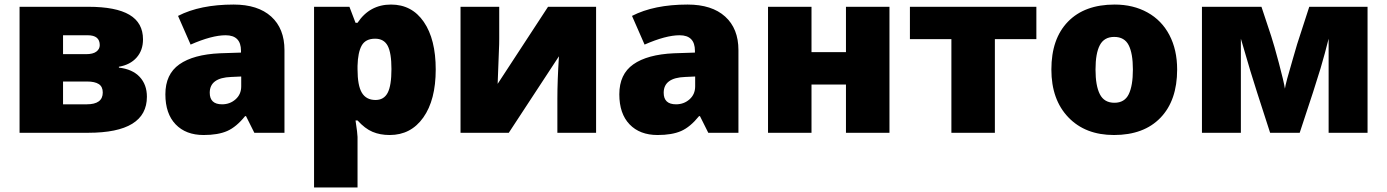

<svg xmlns="http://www.w3.org/2000/svg" viewBox="-20 -583 6090 843"><path d="M607.9 -410.2Q607.9 -361.8 579.6 -330.1Q551.3 -298.3 502 -290V-286.1Q561.5 -279.3 593.3 -245.4Q625 -211.4 625 -158.2Q625 0 367.2 0H65.9V-553.2H368.2Q488.8 -553.2 548.3 -518.1Q607.9 -482.9 607.9 -410.2ZM431.2 -176.8Q431.2 -202.6 413.6 -213.9Q396 -225.1 362.8 -225.1H256.8V-125H360.8Q431.2 -125 431.2 -176.8ZM418 -384.8Q418 -428.2 365.2 -428.2H256.8V-345.2H357.9Q388.2 -345.2 403.1 -356.4Q418 -367.7 418 -384.8Z M1096.7 0 1060.1 -73.2H1056.2Q1017.6 -25.4 977.5 -7.8Q937.5 9.8 874 9.8Q795.9 9.8 751 -37.1Q706.1 -84 706.1 -168.9Q706.1 -257.3 767.6 -300.5Q829.1 -343.8 945.8 -349.1L1038.1 -352.1V-359.9Q1038.1 -428.2 970.7 -428.2Q910.2 -428.2 816.9 -387.2L761.7 -513.2Q858.4 -563 1005.9 -563Q1112.3 -563 1170.7 -510.3Q1229 -457.5 1229 -362.8V0ZM955.1 -125Q989.7 -125 1014.4 -147Q1039.1 -168.9 1039.1 -204.1V-247.1L995.1 -245.1Q900.9 -241.7 900.9 -175.8Q900.9 -125 955.1 -125Z M1690.9 9.8Q1648.9 9.8 1615.7 -4.2Q1582.5 -18.1 1549.8 -54.2H1541Q1549.8 3.9 1549.8 18.1V240.2H1358.9V-553.2H1514.2L1541 -482.9H1549.8Q1603 -563 1696.8 -563Q1788.6 -563 1840.8 -486.8Q1893.1 -410.6 1893.1 -277.8Q1893.1 -144 1838.6 -67.1Q1784.2 9.8 1690.9 9.8ZM1627 -413.1Q1585 -413.1 1568.1 -383.1Q1551.3 -353 1549.8 -293.9V-278.8Q1549.8 -207.5 1568.8 -175.8Q1587.9 -144 1628.9 -144Q1665.5 -144 1682.1 -175.5Q1698.7 -207 1698.7 -279.8Q1698.7 -351.1 1682.1 -382.1Q1665.5 -413.1 1627 -413.1Z M2171.9 -553.2V-414.1Q2171.9 -402.3 2171.6 -388.7Q2171.4 -375 2165 -214.8L2386.2 -553.2H2597.2V0H2427.2V-149.9Q2427.2 -228.5 2434.1 -335.9L2213.9 0H2002V-553.2Z M3089.8 0 3053.2 -73.2H3049.3Q3010.7 -25.4 2970.7 -7.8Q2930.7 9.8 2867.2 9.8Q2789.1 9.8 2744.1 -37.1Q2699.2 -84 2699.2 -168.9Q2699.2 -257.3 2760.7 -300.5Q2822.3 -343.8 2939 -349.1L3031.2 -352.1V-359.9Q3031.2 -428.2 2963.9 -428.2Q2903.3 -428.2 2810.1 -387.2L2754.9 -513.2Q2851.6 -563 2999 -563Q3105.5 -563 3163.8 -510.3Q3222.2 -457.5 3222.2 -362.8V0ZM2948.2 -125Q2982.9 -125 3007.6 -147Q3032.2 -168.9 3032.2 -204.1V-247.1L2988.3 -245.1Q2894 -241.7 2894 -175.8Q2894 -125 2948.2 -125Z M3543 -553.2V-354H3694.3V-553.2H3885.3V0H3694.3V-211.9H3543V0H3352.1V-553.2Z M4530.3 -411.1H4348.1V0H4157.2V-411.1H3975.1V-553.2H4530.3Z M5148.4 -277.8Q5148.4 -142.1 5075.4 -66.2Q5002.4 9.8 4871.1 9.8Q4745.1 9.8 4670.7 -67.9Q4596.2 -145.5 4596.2 -277.8Q4596.2 -413.1 4669.2 -488Q4742.2 -563 4874 -563Q4955.6 -563 5018.1 -528.3Q5080.6 -493.7 5114.5 -429Q5148.4 -364.3 5148.4 -277.8ZM4790 -277.8Q4790 -206.5 4809.1 -169.2Q4828.1 -131.8 4873 -131.8Q4917.5 -131.8 4935.8 -169.2Q4954.1 -206.5 4954.1 -277.8Q4954.1 -348.6 4935.5 -384.8Q4917 -420.9 4872.1 -420.9Q4828.1 -420.9 4809.1 -385Q4790 -349.1 4790 -277.8Z M5984.4 0H5813.5V-413.1Q5797.9 -350.1 5778.1 -283Q5758.3 -215.8 5686.5 0H5556.6L5499.5 -176.8Q5470.7 -265.6 5439 -376.5L5428.2 -413.1V0H5257.3V-553.2H5518.6L5561.5 -423.8Q5573.7 -386.7 5595.2 -305.9Q5616.7 -225.1 5621.6 -193.8Q5624.5 -216.8 5656.2 -323.7L5675.3 -389.2L5728.5 -553.2H5984.4Z"/></svg>

Font: OpenSans-ExtraBold
Style: Regular
Weight: 800
Foundry: Ascender Corporation
Version: Version 1.10